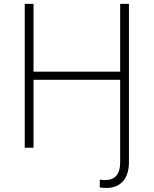

<svg xmlns="http://www.w3.org/2000/svg" viewBox="-20 -747 777 971"><path d="M105.1 0H149.5V-343.4H587.7V73.9C587.7 136.7 560 163.7 511 163.7C500.4 163.7 491.5 162.6 484.7 160.9V200.3C493.6 202.8 506.7 203.5 519.5 203.5C587.7 203.5 632.1 157.7 632.1 74.2V-727.3H587.7V-384.6H149.5V-727.3H105.1Z"/></svg>

Font: Karasuma Gothic
Style: Thin
Weight: 200
Designer: Rasmus Andersson / Ryoko Ishizuka
Foundry: rsms
Version: Version 1.00